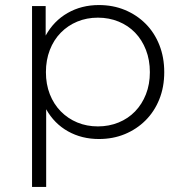

<svg xmlns="http://www.w3.org/2000/svg" viewBox="-20 -547 725 761"><path d="M368 -46Q412 -46 450 -61.5Q488 -77 515.5 -105.5Q543 -134 558.5 -173.5Q574 -213 574 -261Q574 -309 558.5 -349Q543 -389 515.5 -417.5Q488 -446 450 -461.5Q412 -477 368 -477Q324 -477 286.5 -461.5Q249 -446 221 -417.5Q193 -389 177.5 -349Q162 -309 162 -261Q162 -213 177.5 -173.5Q193 -134 221 -105.5Q249 -77 286.5 -61.5Q324 -46 368 -46ZM163 194H107V-523H161V-406Q193 -464 248 -495.5Q303 -527 372 -527Q428 -527 475 -507.5Q522 -488 557 -453Q592 -418 611.5 -369Q631 -320 631 -261Q631 -202 611.5 -153.5Q592 -105 557 -70Q522 -35 475 -15.5Q428 4 372 4Q304 4 249.5 -26.5Q195 -57 163 -114Z"/></svg>

Font: Montserrat-Alt1 Light
Style: Regular
Weight: 300
Designer: Differentunic
Foundry: Differentunic
Version: Version 7.222